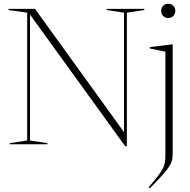

<svg xmlns="http://www.w3.org/2000/svg" viewBox="-20 -762 1006 1014"><path d="M123.5 -20V-695L25.5 -709V-715H165L635 -64V-695L543.5 -709V-715H742V-709L650 -695V10H641L138.5 -685V-20L230 -6V0H31.5V-6ZM868.5 -667Q851 -667 841 -678.5Q831 -690 831 -704.5Q831 -719 841 -730.5Q851 -742 868.5 -742Q886 -742 896 -730.5Q906 -719 906 -704.5Q906 -690 896 -678.5Q886 -667 868.5 -667ZM853.5 -489 771.5 -506V-513.5L888 -527.5H892V42.5Q892 62.5 889.5 78.5Q887 94.5 875.8 113.5Q864.5 132.5 840 160.2Q815.5 188 771 232.5L765 227Q796 191 813.8 167.8Q831.5 144.5 840 127.8Q848.5 111 851 94.2Q853.5 77.5 853.5 54.5Z"/></svg>

Font: Newsreader Display ExtraLight
Style: Regular
Weight: 275
Designer: Hugues Gentile
Foundry: Production Type
Version: Version 1.001